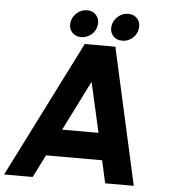

<svg xmlns="http://www.w3.org/2000/svg" viewBox="-88 -927 892 981"><g transform="rotate(5 358.0 -436.5)"><path d="M322 -700H479L634.5 0H488L462 -116H174.5L116 0H-30.5ZM245 -254H431.5L373.5 -510.5ZM300.5 -733.5Q270.5 -733.5 253 -753.2Q235.5 -773 239.5 -803Q243.5 -832 266.8 -852.5Q290 -873 320 -873Q349 -873 366.5 -852.5Q384 -832 380 -803Q376 -773 352.8 -753.2Q329.5 -733.5 300.5 -733.5ZM511 -733.5Q481 -733.5 463.5 -753.2Q446 -773 450 -803Q454 -832 477.2 -852.5Q500.5 -873 530.5 -873Q560 -873 577.5 -852.5Q595 -832 590.5 -803Q586.5 -773 563.5 -753.2Q540.5 -733.5 511 -733.5Z"/></g></svg>

Font: Urbanist ExtraBold
Style: Italic
Weight: 800
Italic angle: -8°
Designer: Corey Hu
Foundry: Corey Hu
Version: Version 1.321; ttfautohint (v1.8.4.7-5d5b)